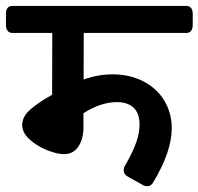

<svg xmlns="http://www.w3.org/2000/svg" viewBox="-51 -650 674 652"><path d="M603.5 -602.5V-565.9Q603.5 -552.7 597.9 -545.4Q592.3 -538.1 581.5 -538.1H233.4L232.9 -379.9Q281.2 -397.5 331.5 -397.5Q389.6 -397.5 435.3 -374Q481 -350.6 506.6 -308.8Q532.2 -267.1 532.2 -214.8Q532.2 -135.7 470.7 -33.2Q462.9 -17.6 449.2 -17.6Q440.4 -17.6 432.6 -22.5L383.8 -49.8Q369.1 -57.6 369.1 -71.3Q369.1 -80.1 374 -88.4Q399.9 -132.8 411.4 -166Q422.9 -199.2 422.9 -226.6Q422.9 -265.1 402.8 -284.2Q382.8 -303.2 345.7 -303.2Q291.5 -303.2 232.4 -265.6V-218.3Q232.4 -178.2 215.1 -152.3Q197.8 -126.5 166.5 -126.5Q143.1 -126.5 108.9 -140.1Q74.7 -153.8 49.6 -176.5Q24.4 -199.2 24.4 -225.6Q24.4 -253.9 51.8 -278.1Q79.1 -302.2 126 -328.1L126.5 -538.1H-8.8Q-19.5 -538.1 -25.1 -545.4Q-30.8 -552.7 -30.8 -565.9V-602.5Q-30.8 -629.9 -8.8 -629.9H581.5Q592.3 -629.9 597.9 -622.8Q603.5 -615.7 603.5 -602.5Z"/></svg>

Font: Jaldi
Style: Bold
Weight: 400
Designer: Pablo Cosgaya and Nicolas Silva
Foundry: Omnibus-Type
Version: Version 1.007